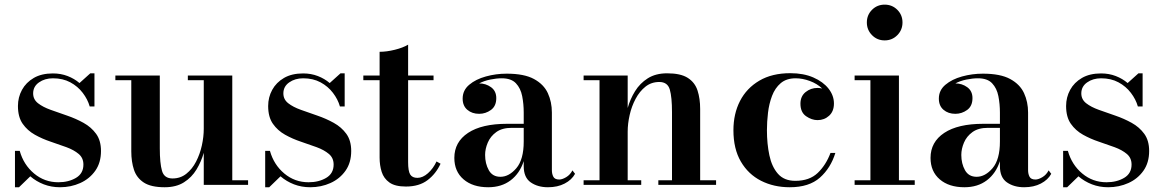

<svg xmlns="http://www.w3.org/2000/svg" viewBox="-20 -778 4898 808"><path d="M43 10V-143H63Q79.5 -84.5 123.5 -47.8Q167.5 -11 225.5 -11Q268.5 -11 299.8 -29.5Q331 -48 331 -85.5Q331 -113.5 311 -130.2Q291 -147 259.8 -158.5Q228.5 -170 193.2 -181.8Q158 -193.5 126.8 -211Q95.5 -228.5 75.5 -257Q55.5 -285.5 55.5 -332Q55.5 -368.5 72.5 -399.8Q89.5 -431 122.2 -450Q155 -469 202.5 -469Q236 -469 264.5 -458Q293 -447 314.5 -428.5L360 -469.5H377.5V-330H357.5Q349 -360 328.2 -387.2Q307.5 -414.5 276 -431.5Q244.5 -448.5 203 -448.5Q168.5 -448.5 144 -431.2Q119.5 -414 119.5 -385Q119.5 -359.5 140 -343.5Q160.5 -327.5 193.2 -315.8Q226 -304 262.5 -291.5Q299 -279 331.5 -261Q364 -243 384.5 -214.8Q405 -186.5 405 -142.5Q405 -93.5 381 -59.5Q357 -25.5 317.8 -7.8Q278.5 10 232.5 10Q196 10 164.2 -2.2Q132.5 -14.5 107.5 -36L60 10Z M673 10Q615.5 10 585.2 -9.8Q555 -29.5 543.8 -63.5Q532.5 -97.5 532.5 -141V-440.5H465.5V-460H652.5V-154Q652.5 -91 661.8 -59Q671 -27 706 -27Q739.5 -27 764.2 -46.8Q789 -66.5 805.2 -98Q821.5 -129.5 829.5 -166Q837.5 -202.5 837.5 -236V-440.5H770.5V-460H957.5V-19.5H1024V0H837.5V-135Q827 -98 807 -64.8Q787 -31.5 754.2 -10.8Q721.5 10 673 10Z M1096 10V-143H1116Q1132.5 -84.5 1176.5 -47.8Q1220.5 -11 1278.5 -11Q1321.5 -11 1352.8 -29.5Q1384 -48 1384 -85.5Q1384 -113.5 1364 -130.2Q1344 -147 1312.8 -158.5Q1281.5 -170 1246.2 -181.8Q1211 -193.5 1179.8 -211Q1148.5 -228.5 1128.5 -257Q1108.5 -285.5 1108.5 -332Q1108.5 -368.5 1125.5 -399.8Q1142.5 -431 1175.2 -450Q1208 -469 1255.5 -469Q1289 -469 1317.5 -458Q1346 -447 1367.5 -428.5L1413 -469.5H1430.5V-330H1410.5Q1402 -360 1381.2 -387.2Q1360.5 -414.5 1329 -431.5Q1297.5 -448.5 1256 -448.5Q1221.5 -448.5 1197 -431.2Q1172.5 -414 1172.5 -385Q1172.5 -359.5 1193 -343.5Q1213.5 -327.5 1246.2 -315.8Q1279 -304 1315.5 -291.5Q1352 -279 1384.5 -261Q1417 -243 1437.5 -214.8Q1458 -186.5 1458 -142.5Q1458 -93.5 1434 -59.5Q1410 -25.5 1370.8 -7.8Q1331.5 10 1285.5 10Q1249 10 1217.2 -2.2Q1185.5 -14.5 1160.5 -36L1113 10Z M1688 7Q1642.5 7 1618.8 -10Q1595 -27 1586.2 -54.8Q1577.5 -82.5 1577.5 -114.5V-440.5H1509V-460H1577.5V-560Q1607 -560 1641.2 -568.5Q1675.5 -577 1697.5 -590V-460H1804.5V-440.5H1697.5V-95.5Q1697.5 -58 1706.2 -43.8Q1715 -29.5 1736.5 -29.5Q1759 -29.5 1781 -49Q1803 -68.5 1817 -98.5L1834 -89Q1814.5 -46.5 1779.2 -19.8Q1744 7 1688 7Z M2034.5 10Q1969.5 10 1930.8 -23.2Q1892 -56.5 1892 -113.5Q1892 -180.5 1949.8 -218.8Q2007.5 -257 2114 -257H2184V-304.5Q2184 -340.5 2177.5 -373.5Q2171 -406.5 2151.2 -427.5Q2131.5 -448.5 2091.5 -448.5Q2069 -448.5 2043.2 -443.2Q2017.5 -438 1996.5 -427Q2024.5 -427 2046.5 -411Q2068.5 -395 2068.5 -365Q2068.5 -331.5 2046 -315.2Q2023.5 -299 1996.5 -299Q1966.5 -299 1946.8 -315.8Q1927 -332.5 1927 -363Q1927 -398 1954.5 -421.2Q1982 -444.5 2024.5 -456.2Q2067 -468 2112.5 -468Q2186 -468 2227.2 -445.5Q2268.5 -423 2285.5 -386Q2302.5 -349 2302.5 -304.5V-62Q2302.5 -45.5 2308.8 -34Q2315 -22.5 2333.5 -22.5Q2346 -22.5 2362.8 -32.5Q2379.5 -42.5 2389 -61L2400 -46.5Q2386 -21 2356.2 -5.5Q2326.5 10 2286 10Q2243 10 2213.5 -10.5Q2184 -31 2184 -78.5V-100Q2167.5 -48.5 2129 -19.2Q2090.5 10 2034.5 10ZM2086 -34Q2122 -34 2153 -70.2Q2184 -106.5 2184 -182.5V-240H2133.5Q2093 -240 2068.5 -222.2Q2044 -204.5 2032.8 -178Q2021.5 -151.5 2021.5 -126Q2021.5 -89.5 2037 -61.8Q2052.5 -34 2086 -34Z M2621.5 -460V-323.5Q2632 -361 2652.5 -394.2Q2673 -427.5 2706.2 -448.5Q2739.5 -469.5 2787.5 -469.5Q2844.5 -469.5 2874.5 -450.2Q2904.5 -431 2915.5 -397Q2926.5 -363 2926.5 -319.5V-19.5H2993.5V0H2750.5V-19.5H2808V-306Q2808 -369 2798.8 -401Q2789.5 -433 2754.5 -433Q2721 -433 2696.2 -413.2Q2671.5 -393.5 2654.8 -362Q2638 -330.5 2629.8 -294Q2621.5 -257.5 2621.5 -224V-19.5H2678.5V0H2436V-19.5H2503V-440.5H2436V-460Z M3303.5 10Q3236.5 10 3182.8 -17.2Q3129 -44.5 3097.8 -98Q3066.5 -151.5 3066.5 -230Q3066.5 -299 3094.2 -353Q3122 -407 3175.5 -438.5Q3229 -470 3306 -470Q3361.5 -470 3402.8 -452Q3444 -434 3466.8 -405Q3489.5 -376 3489.5 -342.5Q3489.5 -309.5 3469.2 -291Q3449 -272.5 3420.5 -272.5Q3396 -272.5 3372.2 -289Q3348.5 -305.5 3348.5 -341.5Q3348.5 -373 3370.2 -390.5Q3392 -408 3420.5 -408Q3430.5 -408 3440 -405.5Q3418.5 -426 3388 -437.2Q3357.5 -448.5 3328.5 -448.5Q3289.5 -448.5 3265.5 -428Q3241.5 -407.5 3229 -374.5Q3216.5 -341.5 3212 -303.5Q3207.5 -265.5 3207.5 -230Q3207.5 -173 3217.8 -124.5Q3228 -76 3254 -46.5Q3280 -17 3327 -17Q3386.5 -17 3421.2 -50.2Q3456 -83.5 3475 -134.5H3495.5Q3476 -71 3430.5 -30.5Q3385 10 3303.5 10Z M3703 -608Q3671.5 -608 3649.8 -630Q3628 -652 3628 -683.5Q3628 -715 3649.8 -736.8Q3671.5 -758.5 3703 -758.5Q3734.5 -758.5 3756.2 -736.8Q3778 -715 3778 -683.5Q3778 -652 3756.2 -630Q3734.5 -608 3703 -608ZM3763 -460V-19.5H3829.5V0H3576.5V-19.5H3643V-440.5H3576.5V-460Z M4038.5 10Q3973.5 10 3934.8 -23.2Q3896 -56.5 3896 -113.5Q3896 -180.5 3953.8 -218.8Q4011.5 -257 4118 -257H4188V-304.5Q4188 -340.5 4181.5 -373.5Q4175 -406.5 4155.2 -427.5Q4135.5 -448.5 4095.5 -448.5Q4073 -448.5 4047.2 -443.2Q4021.5 -438 4000.5 -427Q4028.5 -427 4050.5 -411Q4072.5 -395 4072.5 -365Q4072.5 -331.5 4050 -315.2Q4027.5 -299 4000.5 -299Q3970.5 -299 3950.8 -315.8Q3931 -332.5 3931 -363Q3931 -398 3958.5 -421.2Q3986 -444.5 4028.5 -456.2Q4071 -468 4116.5 -468Q4190 -468 4231.2 -445.5Q4272.5 -423 4289.5 -386Q4306.5 -349 4306.5 -304.5V-62Q4306.5 -45.5 4312.8 -34Q4319 -22.5 4337.5 -22.5Q4350 -22.5 4366.8 -32.5Q4383.5 -42.5 4393 -61L4404 -46.5Q4390 -21 4360.2 -5.5Q4330.5 10 4290 10Q4247 10 4217.5 -10.5Q4188 -31 4188 -78.5V-100Q4171.5 -48.5 4133 -19.2Q4094.5 10 4038.5 10ZM4090 -34Q4126 -34 4157 -70.2Q4188 -106.5 4188 -182.5V-240H4137.5Q4097 -240 4072.5 -222.2Q4048 -204.5 4036.8 -178Q4025.5 -151.5 4025.5 -126Q4025.5 -89.5 4041 -61.8Q4056.5 -34 4090 -34Z M4454 10V-143H4474Q4490.5 -84.5 4534.5 -47.8Q4578.5 -11 4636.5 -11Q4679.5 -11 4710.8 -29.5Q4742 -48 4742 -85.5Q4742 -113.5 4722 -130.2Q4702 -147 4670.8 -158.5Q4639.5 -170 4604.2 -181.8Q4569 -193.5 4537.8 -211Q4506.5 -228.5 4486.5 -257Q4466.5 -285.5 4466.5 -332Q4466.5 -368.5 4483.5 -399.8Q4500.5 -431 4533.2 -450Q4566 -469 4613.5 -469Q4647 -469 4675.5 -458Q4704 -447 4725.5 -428.5L4771 -469.5H4788.5V-330H4768.5Q4760 -360 4739.2 -387.2Q4718.5 -414.5 4687 -431.5Q4655.5 -448.5 4614 -448.5Q4579.5 -448.5 4555 -431.2Q4530.5 -414 4530.5 -385Q4530.5 -359.5 4551 -343.5Q4571.5 -327.5 4604.2 -315.8Q4637 -304 4673.5 -291.5Q4710 -279 4742.5 -261Q4775 -243 4795.5 -214.8Q4816 -186.5 4816 -142.5Q4816 -93.5 4792 -59.5Q4768 -25.5 4728.8 -7.8Q4689.5 10 4643.5 10Q4607 10 4575.2 -2.2Q4543.5 -14.5 4518.5 -36L4471 10Z"/></svg>

Font: Bodoni Moda SemiBold
Style: Regular
Weight: 600
Designer: Owen Earl
Foundry: indestructible type
Version: Version 2.005; ttfautohint (v1.8.4.7-5d5b)